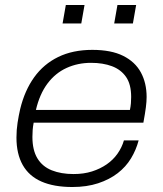

<svg xmlns="http://www.w3.org/2000/svg" viewBox="-20 -738 652 770"><path d="M270 12Q196 12 146 -10Q96 -32 71 -76.5Q46 -121 46 -186Q46 -217 50.5 -246Q55 -275 61 -301Q79 -375 117 -428Q155 -481 213.5 -509.5Q272 -538 350 -538Q426 -538 474 -514Q522 -490 545 -447.5Q568 -405 568 -349Q568 -331 565 -307.5Q562 -284 555 -246H115Q112 -230 111 -216.5Q110 -203 110 -189Q110 -136 130 -103Q150 -70 187.5 -55Q225 -40 275 -40Q316 -40 349 -50.5Q382 -61 408 -79Q434 -97 451.5 -122Q469 -147 477 -175H536Q526 -137 505.5 -103Q485 -69 452 -43.5Q419 -18 373.5 -3Q328 12 270 12ZM124 -297H501Q504 -311 505 -324Q506 -337 506 -349Q506 -400 485.5 -429.5Q465 -459 429 -472.5Q393 -486 345 -486Q292 -486 247 -465.5Q202 -445 170.5 -403Q139 -361 124 -297ZM231 -644 244 -718H319L306 -644ZM438 -644 451 -718H526L513 -644Z"/></svg>

Font: Archivo SemiExpanded ExtraLight
Style: Italic
Weight: 250
Width: 6
Italic angle: -10°
Designer: Hector Gatti
Foundry: Omnibus-Type
Version: Version 2.001